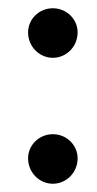

<svg xmlns="http://www.w3.org/2000/svg" viewBox="-20 -439 235 465"><path d="M48 -360.5C48 -326.6 74.9 -299 108 -299C141.1 -299 168 -326.6 168 -360.5C168 -392.8 141.1 -419 108 -419C74.9 -419 48 -392.8 48 -360.5ZM48 -55.5C48 -21.6 74.9 6 108 6C141.1 6 168 -21.6 168 -55.5C168 -87.8 141.1 -114 108 -114C74.9 -114 48 -87.8 48 -55.5Z"/></svg>

Font: Prida01
Style: Black
Weight: 900
Designer: gluk
Foundry: gluk
Version: Version 00.072